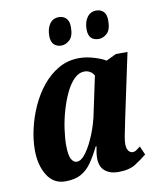

<svg xmlns="http://www.w3.org/2000/svg" viewBox="-85 -819 752 897"><g transform="rotate(-10 291.0 -370.5)"><path d="M153 10Q97 10 67 -38.5Q37 -87 37 -159Q37 -206 49 -259Q61 -312 84 -363Q107 -414 141 -455.5Q175 -497 218.5 -521.5Q262 -546 315 -546Q349 -546 385 -535Q421 -524 440 -512L488 -535H543L477 -224Q475 -212 470.5 -191.5Q466 -171 462 -149.5Q458 -128 458 -114Q458 -92 466 -81Q474 -70 486 -70Q496 -70 503.5 -75.5Q511 -81 523 -90L541 -49Q518 -30 487 -10Q456 10 404 10Q365 10 341 -10Q317 -30 317 -71Q317 -84 319 -97Q321 -110 324 -126H320Q299 -83 277.5 -52.5Q256 -22 227 -6Q198 10 153 10ZM221 -71Q243 -71 266 -103Q289 -135 309 -185Q329 -235 339 -288L374 -453Q367 -466 355 -473Q343 -480 329 -480Q302 -480 279.5 -457.5Q257 -435 239.5 -398Q222 -361 209.5 -317.5Q197 -274 191 -231.5Q185 -189 185 -156Q185 -108 195.5 -89.5Q206 -71 221 -71ZM422 -618Q399 -618 386 -631Q373 -644 373 -672Q373 -707 389 -729Q405 -751 432 -751Q454 -751 467 -737.5Q480 -724 480 -696Q480 -652 461.5 -635Q443 -618 422 -618ZM245 -618Q223 -618 209.5 -631Q196 -644 196 -672Q196 -707 211.5 -729Q227 -751 255 -751Q276 -751 289.5 -737.5Q303 -724 303 -696Q303 -652 284 -635Q265 -618 245 -618Z"/></g></svg>

Font: Noto Serif ExtraCondensed ExtraBold
Style: Italic
Weight: 800
Width: 2
Italic angle: -12°
Designer: Monotype Design Team
Foundry: Monotype Imaging Inc.
Version: Version 2.013